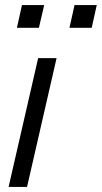

<svg xmlns="http://www.w3.org/2000/svg" viewBox="-20 -740 403 760"><path d="M14 0 131 -510H204L87 0ZM255 -630 275 -720H363L343 -630ZM47 -630 67 -720H155L134 -630Z"/></svg>

Font: Instrument Sans SemiCondensed
Style: Italic
Weight: 400
Width: 4
Italic angle: -13°
Designer: Rodrigo Fuenzalida
Foundry: fragTYPE
Version: Version 1.000;gftools[0.9.28]